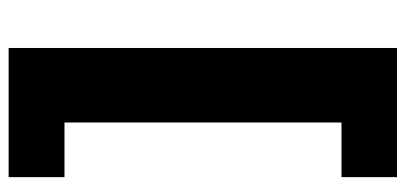

<svg xmlns="http://www.w3.org/2000/svg" viewBox="-277 -500 977 463"><g transform="rotate(90 211.5 -268.5)"><path d="M95.7 199.2H407.2V64.5H275.4V-603.5H407.2V-737.3H95.7Z"/></g></svg>

Font: Pretendard Black
Style: Regular
Weight: 900
Designer: Base glyphs from Inter by Rasmus Andersson; Hangeul glyphs from Noto Sans CJK(Source Han Sans) by Jang Soo-young and Kan
Foundry: Kil Hyung-jin
Version: Version 1.309;Glyphs 3.2 (3225)